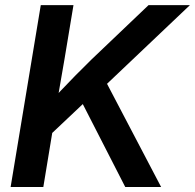

<svg xmlns="http://www.w3.org/2000/svg" viewBox="-20 -748 780 768"><path d="M144.5 -174.3 163.1 -319.3Q192.9 -353 221.9 -384Q251 -415 281.5 -445.8Q312 -476.6 345.2 -509.3L574.2 -727.5H739.7L374 -380.4L364.3 -381.8ZM22.5 0 143.1 -727.5H273.9L237.8 -510.3L207.5 -335.4L198.2 -272.5L153.3 0ZM481 0 305.2 -343.3 392.6 -442.4 624.5 0Z"/></svg>

Font: Inter 24pt SemiBold
Style: Italic
Weight: 600
Italic angle: -9.3988°
Designer: Rasmus Andersson
Foundry: rsms
Version: Version 4.001;git-66647c0bb